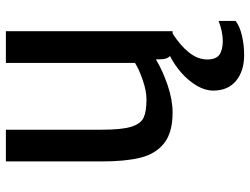

<svg xmlns="http://www.w3.org/2000/svg" viewBox="-118 -478 847 650"><g transform="rotate(-90 305.0 -153.5)"><path d="M558.6 163.6V221.2Q539.1 235.8 507.8 242.9Q476.6 250 442.9 250Q389.2 250 356 222.7Q322.8 195.3 322.8 145.5Q322.8 117.7 339.4 89.6Q356 61.5 382.8 37.8Q409.7 14.2 439.9 -1Q428.7 -10.7 428.7 -35.2V-48.8Q390.6 -25.9 341.1 -9Q291.5 7.8 248.5 7.8Q180.7 7.8 144.5 -21Q108.4 -49.8 95.7 -100.8Q83 -151.9 83 -231.4V-556.6H190.4V-231.9Q190.4 -164.1 200.4 -132.1Q210.4 -100.1 231.2 -90.3Q252 -80.6 292.5 -80.6Q321.8 -80.6 358.6 -93.3Q395.5 -106 416.5 -119.6V-556.6H523.9V7.8H516.1Q476.1 33.2 452.1 63Q428.2 92.8 428.2 125Q428.2 155.3 444.6 166.5Q460.9 177.7 490.7 177.7Q522 177.7 558.6 163.6Z"/></g></svg>

Font: Merriweather Sans
Style: Regular
Weight: 400
Designer: Eben Sorkin
Foundry: Eben Sorkin
Version: Version 1.006; ttfautohint (v1.4.1) -l 6 -r 50 -G 0 -x 11 -H